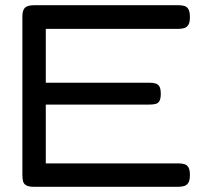

<svg xmlns="http://www.w3.org/2000/svg" viewBox="-20 -708 797 738"><path d="M110 10Q91 10 81 4.5Q71 -1 68.5 -11.5Q66 -22 66 -36V-643Q66 -669 76 -678.5Q86 -688 113 -688H665Q679 -688 689 -685Q699 -682 704.5 -672Q710 -662 710 -642Q710 -622 704 -612.5Q698 -603 688 -600Q678 -597 664 -597H156V-390H555Q569 -390 578.5 -387Q588 -384 593 -375Q598 -366 598 -347Q598 -329 593 -320Q588 -311 578 -308.5Q568 -306 553 -306H156V-80H665Q679 -80 689 -77Q699 -74 704.5 -64.5Q710 -55 710 -35Q710 -15 704 -5.5Q698 4 688 7Q678 10 664 10Z"/></svg>

Font: Fredoka SemiExpanded
Style: Regular
Weight: 400
Width: 6
Designer: Ben Nathan
Foundry: Milena B. Brandão, Ben Nathan
Version: Version 2.001